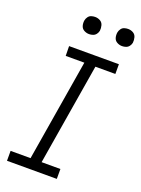

<svg xmlns="http://www.w3.org/2000/svg" viewBox="-173 -1018 806 1094"><g transform="rotate(20 230.0 -471.0)"><path d="M15 0H317V-60H203L305 -676H426V-735H124L125 -676H238L136 -60H15ZM407 -838Q419 -838 430.5 -842Q442 -846 449.5 -856Q457 -866 459 -877Q461 -894 456.5 -910Q452 -926 438 -934Q424 -942 407 -942Q396 -942 384.5 -938.5Q373 -935 365.5 -924.5Q358 -914 356 -903Q353 -886 357.5 -870Q362 -854 376.5 -846Q391 -838 407 -838ZM207 -838Q219 -838 230.5 -842Q242 -846 249.5 -856Q257 -866 259 -877Q261 -894 256.5 -910Q252 -926 238 -934Q224 -942 207 -942Q196 -942 184.5 -938.5Q173 -935 165.5 -924.5Q158 -914 156 -903Q153 -886 157.5 -870Q162 -854 176.5 -846Q191 -838 207 -838Z"/></g></svg>

Font: Iosevka Sparkle Light Oblique
Style: Regular
Weight: 300
Italic angle: -9°
Designer: Belleve Invis
Foundry: Belleve Invis
Version: Version 4.5.0; ttfautohint (v1.8.3)